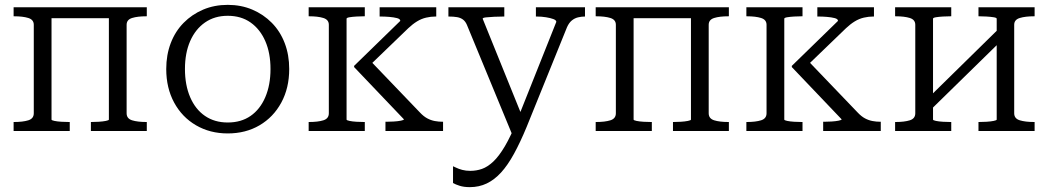

<svg xmlns="http://www.w3.org/2000/svg" viewBox="-20 -539 4313 790"><path d="M119 -73V-437Q119 -458 96.5 -465Q74 -472 38 -472H36V-509H192V-47Q192 -44 204 -41.5Q216 -39 233 -38Q250 -37 264 -37H267V0H36V-37H38Q74 -37 96.5 -44Q119 -51 119 -73ZM428 -47V-509H584V-472H582Q546 -472 523.5 -465Q501 -458 501 -437V-73Q501 -51 523.5 -44Q546 -37 582 -37H584V0H354V-37H355Q369 -37 386 -38Q403 -39 415.5 -41.5Q428 -44 428 -47ZM167 -464V-509H467V-464Z M1170 -255Q1170 -177 1137.5 -117Q1105 -57 1048 -23.5Q991 10 917 10Q844 10 786.5 -23.5Q729 -57 696.5 -117Q664 -177 664 -255Q664 -313 682.5 -361.5Q701 -410 735.5 -445Q770 -480 816 -499.5Q862 -519 917 -519Q972 -519 1018 -499.5Q1064 -480 1098.5 -445Q1133 -410 1151.5 -361.5Q1170 -313 1170 -255ZM741 -255Q741 -189 762.5 -139Q784 -89 823.5 -62Q863 -35 917 -35Q972 -35 1011 -62Q1050 -89 1071.5 -139Q1093 -189 1093 -255Q1093 -321 1071.5 -370Q1050 -419 1011 -446.5Q972 -474 917 -474Q863 -474 823.5 -446.5Q784 -419 762.5 -370Q741 -321 741 -255Z M1333 -73V-437Q1333 -458 1310.5 -465Q1288 -472 1252 -472H1250V-509H1481V-472H1478Q1464 -472 1447 -471Q1430 -470 1418 -468Q1406 -466 1406 -462V-47Q1406 -44 1418 -41.5Q1430 -39 1447 -38Q1464 -37 1478 -37H1481V0H1250V-37H1252Q1288 -37 1310.5 -44Q1333 -51 1333 -73ZM1803 0H1566V-38H1570Q1583 -38 1600 -39Q1617 -40 1629.5 -42.5Q1642 -45 1642 -48L1437 -263V-268L1627 -453Q1627 -461 1613.5 -464.5Q1600 -468 1581.5 -469.5Q1563 -471 1547 -471H1542V-509H1775V-471H1772Q1753 -471 1733.5 -466.5Q1714 -462 1696 -451Q1678 -440 1660 -423L1494 -263L1497 -296L1708 -76Q1723 -60 1738 -52Q1753 -44 1769 -41Q1785 -38 1802 -38H1803Z M2136 -42 2125 -9 2088 16 1901 -437Q1895 -451 1885 -458.5Q1875 -466 1860.5 -468.5Q1846 -471 1826 -471H1825V-509H2055V-471H2053Q2034 -471 2013.5 -470Q1993 -469 1979.5 -467.5Q1966 -466 1966 -462ZM2147 -17Q2121 46 2095 93.5Q2069 141 2041.5 171Q2014 201 1982.5 216Q1951 231 1913 231Q1889 231 1871.5 225.5Q1854 220 1844 214V145Q1847 146 1857 151Q1867 156 1882 160Q1897 164 1915 164Q1940 164 1963 156Q1986 148 2009.5 126Q2033 104 2057.5 62.5Q2082 21 2108 -44L2114 -60L2269 -449Q2269 -456 2257 -460.5Q2245 -465 2226.5 -468Q2208 -471 2188 -471H2185V-509H2387V-471Q2372 -471 2358 -467.5Q2344 -464 2332.5 -454.5Q2321 -445 2313 -427Z M2514 -73V-437Q2514 -458 2491.5 -465Q2469 -472 2433 -472H2431V-509H2587V-47Q2587 -44 2599 -41.5Q2611 -39 2628 -38Q2645 -37 2659 -37H2662V0H2431V-37H2433Q2469 -37 2491.5 -44Q2514 -51 2514 -73ZM2823 -47V-509H2979V-472H2977Q2941 -472 2918.5 -465Q2896 -458 2896 -437V-73Q2896 -51 2918.5 -44Q2941 -37 2977 -37H2979V0H2749V-37H2750Q2764 -37 2781 -38Q2798 -39 2810.5 -41.5Q2823 -44 2823 -47ZM2562 -464V-509H2862V-464Z M3134 -73V-437Q3134 -458 3111.5 -465Q3089 -472 3053 -472H3051V-509H3282V-472H3279Q3265 -472 3248 -471Q3231 -470 3219 -468Q3207 -466 3207 -462V-47Q3207 -44 3219 -41.5Q3231 -39 3248 -38Q3265 -37 3279 -37H3282V0H3051V-37H3053Q3089 -37 3111.5 -44Q3134 -51 3134 -73ZM3604 0H3367V-38H3371Q3384 -38 3401 -39Q3418 -40 3430.5 -42.5Q3443 -45 3443 -48L3238 -263V-268L3428 -453Q3428 -461 3414.5 -464.5Q3401 -468 3382.5 -469.5Q3364 -471 3348 -471H3343V-509H3576V-471H3573Q3554 -471 3534.5 -466.5Q3515 -462 3497 -451Q3479 -440 3461 -423L3295 -263L3298 -296L3509 -76Q3524 -60 3539 -52Q3554 -44 3570 -41Q3586 -38 3603 -38H3604Z M3746 -73V-437Q3746 -458 3723.5 -465Q3701 -472 3665 -472H3663V-509H3894V-472H3891Q3877 -472 3860 -471Q3843 -470 3831 -468Q3819 -466 3819 -462V-47Q3819 -44 3831 -41.5Q3843 -39 3860 -38Q3877 -37 3891 -37H3894V0H3663V-37H3665Q3701 -37 3723.5 -44Q3746 -51 3746 -73ZM4081 -47V-462Q4081 -466 4068.5 -468Q4056 -470 4039 -471Q4022 -472 4008 -472H4006V-509H4237V-472H4235Q4199 -472 4176 -465Q4153 -458 4153 -437V-73Q4153 -51 4176 -44Q4199 -37 4235 -37H4237V0H4006V-37H4008Q4022 -37 4039 -38Q4056 -39 4068.5 -41.5Q4081 -44 4081 -47ZM3801 -79 3772 -109 4098 -429 4128 -399Z"/></svg>

Font: Roboto Serif 36pt Light
Style: Regular
Weight: 300
Designer: Greg Gazdowicz
Foundry: Commercial Type
Version: Version 1.008